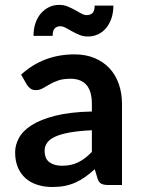

<svg xmlns="http://www.w3.org/2000/svg" viewBox="-20 -740 564 768"><path d="M468 0H412.5Q395 0 385 -5.2Q375 -10.5 370 -26.5L359 -63Q339.5 -45.5 320.8 -32.2Q302 -19 282 -10Q262 -1 239.5 3.5Q217 8 189.5 8Q157 8 129.5 -0.8Q102 -9.5 82.2 -27Q62.5 -44.5 51.5 -70.5Q40.5 -96.5 40.5 -131Q40.5 -160 55.8 -188.2Q71 -216.5 106.5 -239.2Q142 -262 201 -277Q260 -292 347.5 -294V-324Q347.5 -375.5 325.8 -400.2Q304 -425 262.5 -425Q232.5 -425 212.5 -418Q192.5 -411 177.8 -402.2Q163 -393.5 150.5 -386.5Q138 -379.5 123 -379.5Q110.5 -379.5 101.5 -386Q92.5 -392.5 87 -402L64.5 -441.5Q153 -522.5 278 -522.5Q323 -522.5 358.2 -507.8Q393.5 -493 418 -466.8Q442.5 -440.5 455.2 -404Q468 -367.5 468 -324ZM228 -77Q247 -77 263 -80.5Q279 -84 293.2 -91Q307.5 -98 320.8 -108.2Q334 -118.5 347.5 -132.5V-219Q293.5 -216.5 257.2 -209.8Q221 -203 199 -192.5Q177 -182 167.8 -168Q158.5 -154 158.5 -137.5Q158.5 -105 177.8 -91Q197 -77 228 -77ZM326.5 -679.5Q341.5 -679.5 350 -687.8Q358.5 -696 358.5 -717.5H433.5Q433.5 -689.5 425.8 -666.8Q418 -644 404.5 -627.8Q391 -611.5 372.2 -602.8Q353.5 -594 331 -594Q313 -594 297.5 -600.5Q282 -607 268.5 -614.5Q255 -622 243.2 -628.5Q231.5 -635 221.5 -635Q207 -635 198.8 -626.2Q190.5 -617.5 190.5 -596.5H114Q114 -624.5 121.8 -647.2Q129.5 -670 143.5 -686.2Q157.5 -702.5 176.2 -711.5Q195 -720.5 217 -720.5Q235 -720.5 250.8 -714Q266.5 -707.5 280 -700Q293.5 -692.5 305 -686Q316.5 -679.5 326.5 -679.5Z"/></svg>

Font: LatoHex
Style: Bold
Weight: 700
Designer: Lukasz Dziedzic
Foundry: tyPoland Lukasz Dziedzic
Version: Version 1.104; Western+Polish opensource